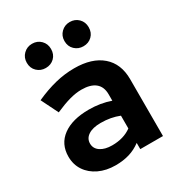

<svg xmlns="http://www.w3.org/2000/svg" viewBox="-180 -864 914 989"><g transform="rotate(-30 277.5 -370.0)"><path d="M220 9Q164 9 121 -11.5Q78 -32 54 -68Q30 -104 30 -151Q30 -226 86.5 -267.5Q143 -309 242 -309Q310 -309 370 -288V-326Q370 -371 342 -394Q314 -417 260 -417Q227 -417 189 -406.5Q151 -396 101 -374L51 -475Q113 -503 169.5 -517Q226 -531 283 -531Q388 -531 446.5 -480.5Q505 -430 505 -338V0H370V-37Q338 -13 301 -2Q264 9 220 9ZM160 -154Q160 -124 186 -106.5Q212 -89 255 -89Q289 -89 318 -97.5Q347 -106 370 -123V-199Q345 -209 318 -214Q291 -219 260 -219Q213 -219 186.5 -201.5Q160 -184 160 -154ZM158 -605Q128 -605 107 -625Q86 -645 86 -677Q86 -708 107 -728.5Q128 -749 158 -749Q189 -749 209.5 -728.5Q230 -708 230 -677Q230 -645 209.5 -625Q189 -605 158 -605ZM382 -605Q352 -605 331 -625Q310 -645 310 -677Q310 -708 331 -728.5Q352 -749 382 -749Q413 -749 433.5 -728.5Q454 -708 454 -677Q454 -645 433.5 -625Q413 -605 382 -605Z"/></g></svg>

Font: Red Hat Display ExtraBold
Style: Regular
Weight: 800
Designer: Pentagram, MCKL
Foundry: Pentagram, MCKL
Version: Version 1.023